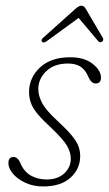

<svg xmlns="http://www.w3.org/2000/svg" viewBox="-20 -647 383 674"><path d="M143.5 -17Q182.5 -17 205.5 -38.2Q228.5 -59.5 228.5 -90Q228.5 -112.5 215.2 -135.2Q202 -158 161.5 -196.5Q130 -225.5 112.8 -246Q95.5 -266.5 88.8 -284.8Q82 -303 82 -325Q82.5 -375 120.8 -410.5Q159 -446 226.5 -446Q276 -446 305.2 -423Q334.5 -400 334.5 -374Q334.5 -354 315.5 -354Q300 -354 289.5 -378.5Q280 -401.5 263 -412.8Q246 -424 218.5 -424Q170.5 -424 142.5 -397.2Q114.5 -370.5 114.5 -334.5Q114.5 -311 127.8 -285.5Q141 -260 182 -222.5Q215 -192 232.2 -171Q249.5 -150 255.5 -133.2Q261.5 -116.5 261.5 -99Q261.5 -54.5 227.8 -23.5Q194 7.5 131.5 7.5Q96.5 7.5 68.8 -5.5Q41 -18.5 25.2 -37.5Q9.5 -56.5 9.5 -74Q9.5 -96 27.5 -96Q34 -96 40.2 -91.2Q46.5 -86.5 51.5 -74.5Q64 -44.5 88.2 -30.8Q112.5 -17 143.5 -17ZM145.5 -503.5Q133.5 -494.5 128 -500Q122.5 -505.5 131 -514L246 -617Q258 -627 265.5 -627Q274.5 -627 280.5 -617L341 -514Q345.5 -505 337 -500Q330.5 -496 324 -503.5L256 -584Z"/></svg>

Font: Fraunces 72pt S100 Thin
Style: Italic
Weight: 100
Italic angle: -16°
Version: Version 1.000; ttfautohint (v1.8.3)